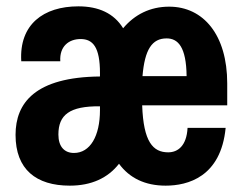

<svg xmlns="http://www.w3.org/2000/svg" viewBox="-20 -575 768 605"><path d="M696 -312C696 -465 621 -554 513 -554C453 -554 404 -529 368 -486C339 -533 291 -555 227 -555C117 -555 40 -498 47 -382H170C167 -429 197 -452 234 -452C273 -452 295 -426 295 -345V-334C91 -332 29 -251 29 -150C29 -41 94 10 200 10C268 10 320 -14 355 -59C388 -14 437 10 502 10C571 10 676 -17 691 -172H571C568 -115 540 -95 510 -95C462 -95 432 -128 428 -243H696ZM429 -335C436 -419 459 -454 505 -454C541 -454 567 -427 568 -335ZM295 -228C295 -146 264 -93 213 -93C183 -93 164 -113 164 -151C164 -213 199 -241 295 -240Z"/></svg>

Font: Kathrein 77 Bold Condensed
Style: Regular
Weight: 700
Width: 3
Designer: Lazydogs Typefoundry, based on Open Sans by Ascender Corporation
Foundry: Lazydogs Typefoundry
Version: Version 1.003;PS 001.003;hotconv 1.0.88;makeotf.lib2.5.64775